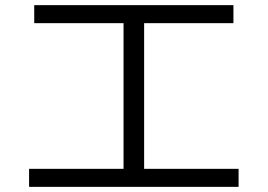

<svg xmlns="http://www.w3.org/2000/svg" viewBox="-20 -733 1040 746"><path d="M93 -7V-77H460V-643H113V-713H887V-643H540V-77H907V-7Z"/></svg>

Font: M PLUS 1 Code
Style: Regular
Weight: 400
Designer: Coji Morishita
Foundry: UNDERFOREST DESIGN
Version: Version 1.005